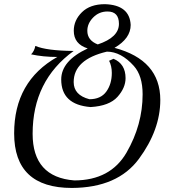

<svg xmlns="http://www.w3.org/2000/svg" viewBox="-20 -719 849 934"><path d="M455.6 -502.9Q558.6 -537.1 558.6 -603Q558.6 -663.1 502.9 -663.1Q461.9 -663.1 433.3 -634Q404.8 -605 404.8 -569.3Q404.8 -522.5 455.6 -502.9ZM329.6 195.3Q48.8 195.3 48.8 -70.3Q48.8 -323.7 258.8 -441.9Q189.9 -441.9 131.3 -454.6Q147 -470.2 151.9 -495.6Q207 -472.2 338.4 -471.2Q138.7 -326.7 138.7 -68.4Q138.7 143.1 341.8 158.7Q517.6 158.2 595.7 22.9Q673.8 -112.3 673.8 -260.3Q673.8 -350.6 630.9 -398.4Q568.4 -467.8 500 -467.8Q338.4 -429.7 338.4 -319.8Q338.4 -256.3 415 -236.3Q470.2 -236.3 497.1 -273.4Q523.9 -310.5 523.9 -364.3Q523.9 -397.9 510.7 -423.3L532.2 -433.1Q590.8 -408.2 590.8 -338.9Q590.8 -291.5 551.3 -247.6Q511.7 -203.6 420.9 -198.2Q277.8 -209.5 277.8 -332.5Q277.8 -423.3 406.7 -483.4Q338.9 -504.4 338.9 -569.3Q338.9 -620.6 378.7 -659.7Q418.5 -698.7 490.7 -698.7Q610.8 -694.8 615.7 -597.7Q615.7 -532.2 537.1 -486.3Q759.8 -427.2 759.8 -232.9Q759.8 -87.4 656 53.5Q552.2 194.3 329.6 195.3Z"/></svg>

Font: Kelvinch
Style: Italic
Weight: 400
Italic angle: -10°
Designer: Paul James Miller
Foundry: High-Logic / Made with FontCreator
Version: Version 3.40;July 22, 2017;FontCreator 11.0.0.2388 64-bit